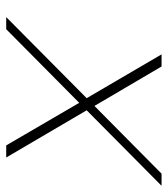

<svg xmlns="http://www.w3.org/2000/svg" viewBox="19 -559 540 618"><g transform="rotate(90 289.0 -250.0)"><path d="M155 -500 296 -259 35 0H74L311 -235L448 0H487L335 -259L578 -500H539L321 -284L194 -500Z"/></g></svg>

Font: LT Wave Text Thin Italic
Style: Regular
Weight: 100
Designer: Daniel Lyons
Version: Version 2.5 (Glyphs App)